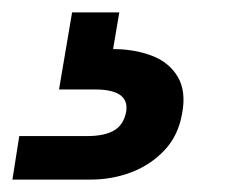

<svg xmlns="http://www.w3.org/2000/svg" viewBox="-112 -27 386 309"><path d="M-92 262 -81 192H28Q56 192 71.5 183Q87 174 91 153Q94 135 81.5 126Q69 117 41 117H-17L4 -7H80L70 52Q104 52 132 62.5Q160 73 174 96.5Q188 120 181 156Q175 191 153 214.5Q131 238 100 250Q69 262 34 262Z"/></svg>

Font: DM Sans 9pt SemiBold
Style: Italic
Weight: 600
Italic angle: -10°
Version: Version 4.004;gftools[0.9.30]